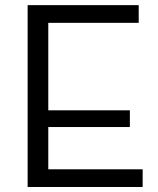

<svg xmlns="http://www.w3.org/2000/svg" viewBox="-20 -747 626 763"><path d="M89.8 -726.6H531.2V-656.2H171.9V-308.6H496.1V-242.2H171.9V-74.2H546.9V-3.9H89.8Z"/></svg>

Font: 和音 by 宁静之雨，公众号njzyshare
Style: Regular
Weight: 400
Designer: Steve Matteson
Foundry: Ascender Corporation
Version: Version 6.00;June 8, 2018;FontCreator 11.0.0.2388 32-bit